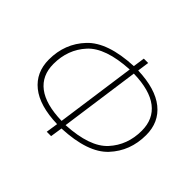

<svg xmlns="http://www.w3.org/2000/svg" viewBox="-156 -885 1088 1088"><g transform="rotate(45 388.5 -341.0)"><path d="M380 -72 369 0H334L345 -72Q201 -76 127 -135.5Q53 -195 53 -298Q53 -426 136.5 -514.5Q220 -603 420 -612L430 -682H465L455 -612Q598 -607 672 -547.5Q746 -488 746 -385Q746 -257 664 -169Q582 -81 380 -72ZM711 -385Q711 -478 645.5 -528.5Q580 -579 450 -582L383 -102Q567 -112 639 -191Q711 -270 711 -385ZM417 -582Q233 -572 161 -493Q89 -414 89 -299Q89 -206 154.5 -156Q220 -106 350 -103Z"/></g></svg>

Font: FiraGO UltraLight
Style: Italic
Weight: 200
Italic angle: -8°
Designer: bBox Type GmbH
Foundry: bBox Type GmbH
Version: Version 1.001